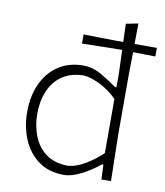

<svg xmlns="http://www.w3.org/2000/svg" viewBox="-84 -810 765 889"><g transform="rotate(10 299.0 -366.0)"><path d="M276.5 9.5Q204.5 9.5 156 -26.2Q107.5 -62 83 -120.8Q58.5 -179.5 58.5 -249Q58.5 -323 84.8 -380.8Q111 -438.5 160.2 -471.8Q209.5 -505 278.5 -505Q321.5 -505 362.8 -481.5Q404 -458 439 -432.5H446V-494Q444 -553.5 442 -607H404.5Q365.5 -606 330.2 -605.5Q295 -605 253.5 -604V-647Q295 -646 330.2 -645.5Q365.5 -645 404.5 -644.5H440.5Q439 -688 437.5 -729.5L495 -741Q494.5 -717 494.2 -692.8Q494 -668.5 493.5 -644.5H598.5V-604Q569.5 -604.5 544 -605Q518.5 -605.5 493.5 -606Q493 -578.5 492.8 -550.5Q492.5 -522.5 492 -494V-220.5Q493 -159.5 494.2 -107.8Q495.5 -56 496.5 0H451.5L448.5 -69.5H442Q404 -37.5 358 -14Q312 9.5 276.5 9.5ZM284.5 -35.5Q323 -37 367.2 -63.2Q411.5 -89.5 446 -123V-378Q405 -417.5 360.8 -438.2Q316.5 -459 286 -460Q225 -458.5 185 -430Q145 -401.5 125.5 -354.2Q106 -307 106 -249Q106 -193.5 124.5 -145.2Q143 -97 182.2 -67Q221.5 -37 284.5 -35.5Z"/></g></svg>

Font: Commissioner Loud ExtraLight
Style: Regular
Weight: 200
Designer: Kostas Bartsokas
Foundry: Kostas Bartsokas
Version: Version 1.000; ttfautohint (v1.8.3)